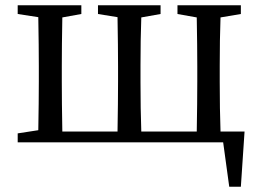

<svg xmlns="http://www.w3.org/2000/svg" viewBox="-20 -539 982 727"><path d="M848 168 825 0H47V-34L125 -46Q127 -156 127 -230V-289Q127 -362 125 -474L47 -486V-519H288V-486L216 -473Q214 -363 214 -289V-230Q214 -153 216 -41H425Q427 -153 427 -230V-289Q427 -362 425 -474L351 -486V-519H588V-486L515 -473Q512 -391 512 -289V-230Q512 -125 515 -41H725Q727 -153 727 -230V-289Q727 -363 725 -473L652 -486V-519H892V-486L815 -473Q812 -391 812 -289V-230Q812 -125 815 -41H906L892 168Z"/></svg>

Font: GenRyuMin TW M
Style: Regular
Weight: 500
Version: Version 1.501;PS 1;hotconv 16.6.51;makeotf.lib2.5.65220